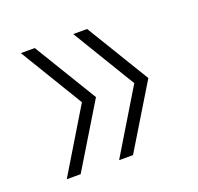

<svg xmlns="http://www.w3.org/2000/svg" viewBox="-84 -582 622 603"><g transform="rotate(-20 227.0 -280.0)"><path d="M42.5 -69.5 170 -280.5 42.5 -491H89L217 -280.5L89 -69.5ZM217.5 -69.5 345 -280.5 217.5 -491H264L392 -280.5L264 -69.5Z"/></g></svg>

Font: Encode Sans ExtraLight
Style: Regular
Weight: 275
Designer: Multiple Designers
Foundry: Impallari Type
Version: Version 2.000